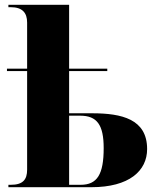

<svg xmlns="http://www.w3.org/2000/svg" viewBox="-20 -780 646 800"><path d="M15 0H361C518 0 593 -68 593 -159C593 -284 487 -308 364 -308H268V-484H427V-494H268V-760H15V-750H25C73 -750 93 -727 93 -686V-494H9V-484H93V-73C93 -32 76 -10 25 -10H15ZM316 -10H268V-298H314C384 -298 412 -260 412 -163C412 -53 385 -10 316 -10Z"/></svg>

Font: Noto Serif Display ExtraBold
Style: Regular
Weight: 800
Designer: Monotype Design Team
Foundry: Monotype Imaging Inc.
Version: Version 2.009